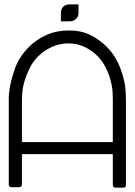

<svg xmlns="http://www.w3.org/2000/svg" viewBox="-20 -861 621 885"><path d="M560.5 -401.4Q560.5 -270.5 560.5 -7.8Q560.5 -2.9 557.6 1Q553.7 3.9 548.8 3.9Q537.1 3.9 512.7 3.9Q507.8 3.9 503.9 1Q500 -2.9 500 -7.8Q500 -139.6 500 -402.3Q500 -402.3 500 -403.3Q500 -403.3 499 -436.5Q497.1 -469.7 483.4 -511.7Q475.6 -534.2 462.9 -557.6Q450.2 -581.1 431.6 -600.6Q406.2 -627 372.1 -643.6Q337.9 -661.1 293 -661.1Q251 -660.2 216.8 -643.6Q182.6 -627.9 156.2 -601.6Q136.7 -582 123 -558.6Q110.4 -535.2 101.6 -512.7Q85.9 -470.7 83 -437.5Q81.1 -405.3 81.1 -405.3Q81.1 -338.9 81.1 -206.1Q220.7 -206.1 500 -206.1Q500 -187.5 500 -150.4Q360.4 -150.4 81.1 -150.4Q81.1 -103.5 81.1 -9.8Q81.1 -4.9 77.1 -2Q73.2 2 68.4 2Q56.6 2 32.2 2Q27.3 2 23.4 -2Q20.5 -4.9 20.5 -9.8Q20.5 -141.6 20.5 -405.3Q20.5 -406.2 20.5 -418.9Q21.5 -432.6 24.4 -453.1Q30.3 -491.2 48.8 -544.9Q68.4 -599.6 113.3 -644.5Q148.4 -679.7 195.3 -700.2Q241.2 -720.7 298.8 -720.7Q354.5 -720.7 397.5 -699.2Q441.4 -676.8 474.6 -642.6Q498 -618.2 513.7 -590.8Q529.3 -563.5 538.1 -537.1Q555.7 -486.3 558.6 -447.3Q560.5 -407.2 560.5 -401.4ZM299.8 -762.7Q292 -762.7 276.4 -762.7Q260.7 -762.7 260.7 -762.7Q260.7 -767.6 260.7 -772.5Q260.7 -777.3 260.7 -782.2Q260.7 -793.9 260.7 -801.8Q260.7 -818.4 271.5 -830.1Q283.2 -840.8 299.8 -840.8Q316.4 -840.8 327.1 -830.1Q338.9 -818.4 338.9 -801.8Q338.9 -786.1 327.1 -774.4Q316.4 -763.7 299.8 -762.7ZM302.7 -840.8Q310.5 -840.8 326.2 -840.8Q341.8 -840.8 341.8 -840.8Q341.8 -833 341.8 -822.3Q341.8 -810.5 341.8 -801.8Q341.8 -786.1 331.1 -774.4Q319.3 -762.7 302.7 -762.7Q286.1 -762.7 275.4 -774.4Q263.7 -786.1 263.7 -801.8Q263.7 -818.4 275.4 -830.1Q286.1 -840.8 302.7 -840.8Z"/></svg>

Font: Citrica
Style: Regular
Weight: 400
Designer: Mario Otalvaro
Version: Version 1.0